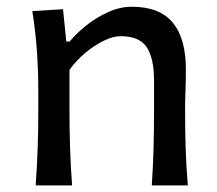

<svg xmlns="http://www.w3.org/2000/svg" viewBox="-20 -560 657 580"><path d="M87.9 0Q91.8 -58.1 93.8 -112.3Q95.7 -166.5 95.7 -231.9V-284.7Q95.7 -342.8 91.6 -404.3Q87.4 -465.8 77.6 -526.4L170.4 -532.2L180.2 -434.6H190.4Q210.4 -459 240.7 -483.2Q271 -507.3 306.6 -523.4Q342.3 -539.6 377.9 -539.6Q462.4 -539.6 502 -491.5Q541.5 -443.4 541.5 -351.1Q541.5 -316.9 540.3 -286.4Q539.1 -255.9 539.1 -231.9Q539.1 -166.5 540.8 -112.3Q542.5 -58.1 547.4 0H438.5Q442.4 -58.1 443.8 -111.8Q445.3 -165.5 445.3 -227.5V-317.4Q445.3 -383.8 423.3 -417.2Q401.4 -450.7 344.2 -450.7Q321.8 -450.7 293.5 -437Q265.1 -423.3 237.8 -400.4Q210.4 -377.4 189.9 -349.1V-227.5Q189.9 -165.5 191.7 -111.8Q193.4 -58.1 197.8 0Z"/></svg>

Font: Pinar-DS1-FD Medium
Style: Regular
Weight: 500
Designer: Amin Abedi
Version: Version 3.000